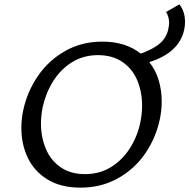

<svg xmlns="http://www.w3.org/2000/svg" viewBox="-20 -855 869 881"><path d="M829 -754Q829 -735 825 -718Q802 -613 665 -570Q694 -534 708 -487.5Q722 -441 722 -389Q722 -348 713 -306Q695 -222 646.5 -151Q598 -80 521.5 -37Q445 6 349 6Q260 6 199 -31Q138 -68 108 -130Q78 -192 78 -268Q78 -309 87 -351Q105 -434 153.5 -505.5Q202 -577 278 -620.5Q354 -664 450 -664Q556 -664 626 -609Q684 -630 713.5 -655.5Q743 -681 752 -720Q756 -740 756 -750Q756 -778 742 -800L803 -835Q829 -803 829 -754ZM632 -370Q632 -433 610 -486Q588 -539 542 -570.5Q496 -602 429 -602Q363 -602 310.5 -569.5Q258 -537 224 -482.5Q190 -428 176 -364Q168 -324 168 -289Q168 -226 190 -173Q212 -120 257.5 -88Q303 -56 370 -56Q437 -56 489.5 -88.5Q542 -121 576.5 -175.5Q611 -230 624 -294Q632 -334 632 -370Z"/></svg>

Font: Ysabeau Medium
Style: Italic
Weight: 500
Italic angle: -12°
Designer: Christian Thalmann (Catharsis Fonts)
Version: Version 0.003